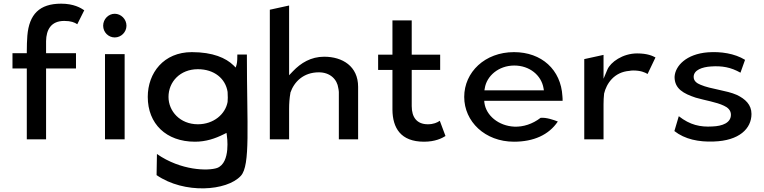

<svg xmlns="http://www.w3.org/2000/svg" viewBox="-20 -769 4161 1046"><path d="M439 -713C420 -726 382 -749 313 -749C195 -749 139 -691 129 -575C127 -548 126 -520 126 -489V-479H48V-396H126V-10H231V-396H394V-479H231V-545C232 -607 258 -655 330 -655C367 -655 386 -647 401 -637Z M542 -629C542 -593 571 -565 605 -565C640 -565 669 -594 669 -629C669 -665 639 -694 605 -694C571 -694 542 -665 542 -629ZM659 -10V-474H552V-10Z M1220 -214C1208 -147 1144 -92 1058 -92C961 -92 898 -163 898 -241C898 -323 961 -392 1058 -392C1147 -392 1209 -341 1220 -268V-267C1220 -258 1221 -248 1221 -237C1221 -229 1220 -222 1220 -216ZM1292 189C1345 132 1325 -83 1325 -472H1273C1273 -458 1273 -431 1269 -417L1264 -401L1252 -413C1211 -453 1140 -485 1025 -485C872 -485 785 -372 785 -241C785 -95 885 3 1042 3C1102 3 1152 -14 1200 -38L1214 -45L1216 -30C1216 -30 1239 117 1163 146C1114 163 966 161 835 70L833 185C984 289 1216 272 1292 189Z M1562 -264C1582 -323 1633 -375 1717 -375C1779 -375 1817 -336 1823 -289C1824 -284 1826 -274 1826 -268V-10H1931V-296C1931 -408 1846 -460 1746 -460C1674 -460 1619 -426 1576 -381L1555 -359V-739L1450 -716V-10H1555V-175C1555 -205 1557 -234 1562 -262Z M2311 -92C2251 -92 2223 -130 2223 -191V-388H2378V-471H2223V-658H2118V-471H2040V-388H2118V-171C2119 -73 2162 3 2290 3C2351 3 2388 -16 2407 -28L2376 -111C2362 -101 2341 -92 2311 -92Z M2619 -209 2618 -220H3045C3045 -229 3045 -236 3044 -245C3036 -389 2931 -485 2780 -485C2622 -485 2509 -376 2509 -241C2509 -107 2622 3 2780 3C2887 3 2970 -34 3019 -107C2996 -116 2956 -130 2925 -127C2881 -93 2830 -77 2782 -79C2696 -83 2628 -140 2619 -209ZM2941 -289 2943 -277H2619L2621 -288C2631 -354 2695 -412 2782 -412C2865 -412 2929 -359 2941 -289Z M3551 -456C3536 -464 3508 -478 3451 -478C3372 -478 3306 -430 3289 -390L3268 -340V-470L3163 -447V-10H3268V-201C3268 -220 3269 -240 3271 -258V-259C3284 -314 3326 -377 3410 -383C3413 -384 3422 -385 3429 -385C3470 -385 3493 -375 3508 -366Z M3654 -55C3711 -10 3787 5 3867 2C4008 -2 4074 -69 4074 -148C4074 -199 4040 -230 3994 -252C3938 -277 3853 -283 3797 -307C3777 -315 3759 -327 3759 -350C3759 -388 3806 -404 3854 -407C3913 -411 3961 -403 4014 -373L4039 -443C3982 -478 3906 -489 3837 -484C3719 -475 3658 -410 3655 -350C3655 -285 3704 -259 3770 -237C3821 -222 3883 -213 3924 -193C3944 -184 3962 -169 3962 -144C3962 -100 3916 -82 3861 -80C3795 -76 3739 -88 3678 -136Z"/></svg>

Font: Bluebird
Style: LiExt
Weight: 300
Designer: Jasper
Foundry: Cannot Into Space Fonts
Version: Version 0.98